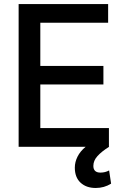

<svg xmlns="http://www.w3.org/2000/svg" viewBox="-20 -727 615 951"><path d="M72.3 -707H515.6V-614.3H179.7V-400.4H492.2V-308.6H179.7V-92.8H519.5V-0.5L520.5 0Q483.9 22.9 463.1 45.7Q442.4 68.4 442.4 94.7Q442.4 127.9 477.5 127.9Q501 127.9 520.5 117.2L530.3 182.6Q496.1 204.1 454.1 204.1Q407.2 204.1 378.9 177.7Q350.6 151.4 350.6 103.5Q350.6 75.7 364 48.8Q377.4 22 404.3 0H72.3Z"/></svg>

Font: Pretendard Medium
Style: Regular
Weight: 500
Designer: Base glyphs from Inter by Rasmus Andersson; Hangeul glyphs from Noto Sans CJK(Source Han Sans) by Jang Soo-young and Kan
Foundry: Kil Hyung-jin
Version: Version 1.309